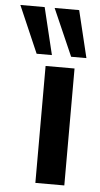

<svg xmlns="http://www.w3.org/2000/svg" viewBox="-117 -791 432 826"><g transform="rotate(5 99.0 -378.5)"><path d="M68 0V-505H193V0ZM174 -554 85 -757H191L240 -554ZM25 -554 -63 -757H42L91 -554Z"/></g></svg>

Font: Mulish ExtraLight
Style: Bold
Weight: 700
Version: Version 3.603